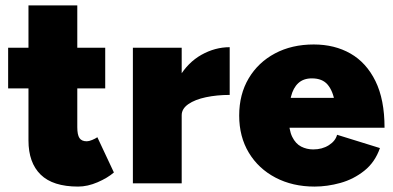

<svg xmlns="http://www.w3.org/2000/svg" viewBox="-20 -676 1448 708"><path d="M268 12Q175 12 130 -32Q85 -76 85 -158V-656H265V-207Q265 -179 273 -167Q281 -155 300 -155Q308 -155 320 -160Q332 -165 339 -170L400 -40Q377 -20 340 -4Q303 12 268 12ZM10 -350V-500H368V-350Z M608 -255Q608 -336 640.5 -391Q673 -446 723 -474Q773 -502 827 -502V-326Q780 -326 739.5 -317.5Q699 -309 674.5 -292Q650 -275 650 -251ZM470 0V-500H650V0Z M1140 12Q1059 12 996 -21Q933 -54 897.5 -113Q862 -172 862 -250Q862 -328 897 -387Q932 -446 994 -479Q1056 -512 1137 -512Q1214 -512 1272.5 -478.5Q1331 -445 1364.5 -377Q1398 -309 1398 -205H1221Q1221 -258 1214.5 -299Q1208 -340 1188.5 -363.5Q1169 -387 1130 -387Q1099 -387 1080 -369.5Q1061 -352 1053 -319.5Q1045 -287 1045 -241Q1045 -197 1057.5 -171.5Q1070 -146 1090.5 -135.5Q1111 -125 1135 -125Q1168 -125 1192.5 -140.5Q1217 -156 1223 -179L1381 -130Q1363 -78 1323.5 -46.5Q1284 -15 1235.5 -1.5Q1187 12 1140 12ZM976 -205 977 -315H1315V-205Z"/></svg>

Font: Figtree Light Black
Style: Regular
Weight: 900
Version: Version 2.000